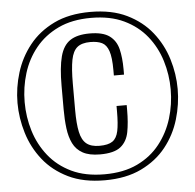

<svg xmlns="http://www.w3.org/2000/svg" viewBox="-57 -892 976 960"><g transform="rotate(-5 431.0 -411.5)"><path d="M431 11Q324 11 248 -26Q172 -63 123.5 -124Q75 -185 52 -260.5Q29 -336 29 -412Q29 -488 52 -563Q75 -638 123.5 -699Q172 -760 248 -797Q324 -834 431 -834Q538 -834 614 -797Q690 -760 738.5 -699Q787 -638 810 -563Q833 -488 833 -412Q833 -336 810.5 -260.5Q788 -185 739.5 -124Q691 -63 614.5 -26Q538 11 431 11ZM418 -120Q364 -120 331.5 -138Q299 -156 283 -188.5Q267 -221 261.5 -265Q256 -309 256 -360V-478Q256 -571 270.5 -625.5Q285 -680 320.5 -703.5Q356 -727 418 -727Q485 -727 518 -702.5Q551 -678 561.5 -635Q572 -592 572 -534V-507H521V-534Q521 -598 510 -630Q499 -662 476.5 -673Q454 -684 418 -684Q375 -684 352.5 -665.5Q330 -647 321.5 -603.5Q313 -560 313 -484V-352Q313 -283 322 -241.5Q331 -200 354 -181.5Q377 -163 419 -163Q463 -163 484.5 -178Q506 -193 513.5 -228.5Q521 -264 521 -327V-354H572V-329Q572 -266 563 -219Q554 -172 521.5 -146Q489 -120 418 -120ZM432 -19Q528 -19 597 -52Q666 -85 710.5 -141.5Q755 -198 776.5 -268Q798 -338 798 -413Q798 -487 776.5 -557Q755 -627 710.5 -682.5Q666 -738 597 -771Q528 -804 432 -804Q336 -804 267 -771Q198 -738 153 -682.5Q108 -627 86.5 -557Q65 -487 65 -413Q65 -338 86.5 -268Q108 -198 153 -141.5Q198 -85 267 -52Q336 -19 432 -19Z"/></g></svg>

Font: Oswald ExtraLight
Style: Regular
Weight: 250
Designer: Vernon Adams
Foundry: Vernon Adams
Version: Version 4.103;gftools[0.9.33.dev8+g029e19f]